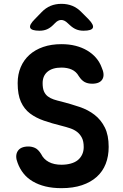

<svg xmlns="http://www.w3.org/2000/svg" viewBox="-20 -970 640 1000"><path d="M390 -574Q377 -597 354 -607.5Q331 -618 300 -618Q253 -618 227.5 -596.5Q202 -575 202 -537Q202 -510 209 -494Q216 -478 229 -468Q242 -458 260 -452Q278 -446 300 -441Q350 -428 394.5 -413Q439 -398 472.5 -372Q506 -346 526 -306Q546 -266 546 -205Q546 -156 530.5 -116.5Q515 -77 484 -49Q453 -21 407 -5.5Q361 10 300 10Q254 10 217 1Q180 -8 151 -25Q122 -42 102.5 -66.5Q83 -91 72 -121Q57 -158 72 -182.5Q87 -207 128 -207Q146 -207 162.5 -199.5Q179 -192 194 -168Q207 -141 234 -126.5Q261 -112 300 -112Q326 -112 348 -118Q370 -124 384.5 -135.5Q399 -147 407.5 -164.5Q416 -182 416 -204Q416 -234 406.5 -252.5Q397 -271 381.5 -283Q366 -295 345 -302Q324 -309 300 -315Q251 -327 209 -341.5Q167 -356 136.5 -379Q106 -402 89 -439.5Q72 -477 72 -537Q72 -583 88 -620.5Q104 -658 133.5 -684.5Q163 -711 205 -725.5Q247 -740 300 -740Q340 -740 373.5 -731.5Q407 -723 434 -707Q461 -691 480 -669Q499 -647 509 -620Q527 -581 513.5 -557.5Q500 -534 460 -534Q437 -534 420.5 -543Q404 -552 390 -574ZM186 -810Q144 -810 137.5 -825Q131 -840 161 -870L196 -906Q218 -929 243.5 -939.5Q269 -950 300 -950Q331 -950 357 -939.5Q383 -929 405 -906L441 -870Q470 -840 463.5 -825Q457 -810 415 -810Q394 -810 377 -817Q360 -824 344 -839L333 -849Q316 -866 299 -866Q282 -866 266 -849L257 -840Q242 -825 225 -817.5Q208 -810 186 -810Z"/></svg>

Font: Maple Mono NL
Style: Bold
Weight: 700
Monospace: yes
Designer: subframe7536
Version: Version 7.000